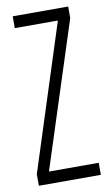

<svg xmlns="http://www.w3.org/2000/svg" viewBox="-82 -742 444 784"><g transform="rotate(-10 140.0 -350.0)"><path d="M14 0V-48L207 -649V-651H29V-700H259V-652L65 -51V-50H271V0Z"/></g></svg>

Font: Georama Extra Condensed Light
Style: Regular
Weight: 300
Width: 2
Designer: Jean-Baptiste Levee
Foundry: Production Type
Version: Version 1.000